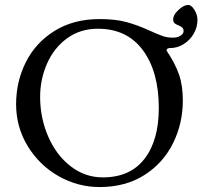

<svg xmlns="http://www.w3.org/2000/svg" viewBox="-20 -741 817 775"><path d="M45 -320Q45 -412 84.5 -490.5Q124 -569 200.5 -616.5Q277 -664 382 -664Q446 -664 490 -652Q534 -640 578 -620Q616 -603 635 -596Q654 -589 678 -589Q696 -589 708.5 -597Q721 -605 721 -615Q721 -624 716.5 -629Q712 -634 702 -638Q691 -642 685 -647Q679 -652 679 -663Q679 -681 700.5 -701Q722 -721 739 -721Q753 -721 765 -701Q777 -681 777 -661Q777 -631 762 -605Q747 -579 721.5 -563Q696 -547 667 -547Q657 -547 654 -542.5Q651 -538 654 -534Q687 -485 702.5 -440.5Q718 -396 718 -335Q718 -243 678.5 -163Q639 -83 563 -34.5Q487 14 382 14Q294 14 216.5 -30Q139 -74 92 -151Q45 -228 45 -320ZM621 -305Q621 -451 557 -538Q493 -625 375 -625Q304 -625 251 -586.5Q198 -548 170 -484.5Q142 -421 142 -350Q142 -265 174.5 -190Q207 -115 265 -70Q323 -25 395 -25Q505 -25 563 -99.5Q621 -174 621 -305Z"/></svg>

Font: EB Garamond
Style: Regular
Weight: 400
Designer: Georg Duffner and Octavio Pardo
Foundry: Georg Duffner
Version: Version 1.000; ttfautohint (v1.6)